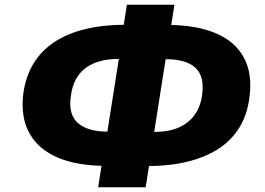

<svg xmlns="http://www.w3.org/2000/svg" viewBox="-20 -759 1114 808"><path d="M393 29 412 -92 455 -61H425Q306 -61 224 -95.5Q142 -130 104 -198Q66 -266 78 -365Q88 -437 121 -491.5Q154 -546 209.5 -582.5Q265 -619 341 -637Q417 -655 511 -655H545L496 -624L514 -739H714L696 -623L653 -654H684Q804 -654 886 -620Q968 -586 1005.5 -518Q1043 -450 1030 -351Q1021 -277 987.5 -222.5Q954 -168 898 -132Q842 -96 766.5 -78Q691 -60 597 -60H563L612 -91L593 29ZM427 -174 485 -542 518 -511H477Q435 -511 400.5 -501.5Q366 -492 340.5 -473Q315 -454 299 -424.5Q283 -395 278 -353Q272 -313 280.5 -285Q289 -257 310 -239.5Q331 -222 362 -213.5Q393 -205 433 -205H472ZM624 -173 590 -204H632Q673 -204 707 -213.5Q741 -223 767 -242.5Q793 -262 809.5 -292Q826 -322 831 -362Q836 -403 828 -431Q820 -459 799.5 -476.5Q779 -494 748 -502Q717 -510 676 -510H637L682 -541Z"/></svg>

Font: Nunito Sans 10pt SemiExpanded Black
Style: Italic
Weight: 900
Width: 6
Italic angle: -9°
Designer: Vernon Adams
Foundry: Vernon Adams
Version: Version 3.101;gftools[0.9.27]